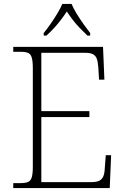

<svg xmlns="http://www.w3.org/2000/svg" viewBox="-20 -951 633 971"><path d="M47 0V-25H84Q108 -25 121.5 -30.5Q135 -36 140.5 -54Q146 -72 146 -108V-605Q146 -642 140.5 -660Q135 -678 122 -683.5Q109 -689 84 -689H47V-714H501L508 -548H481L477 -612Q475 -639 469.5 -654Q464 -669 450.5 -676.5Q437 -684 410 -684H189V-389H432V-359H189V-30H442Q469 -30 483 -37.5Q497 -45 503 -60.5Q509 -76 510 -102L515 -166H542L535 0ZM201 -784Q217 -803 235 -829Q253 -855 269.5 -882Q286 -909 295 -931H342Q351 -909 367.5 -882Q384 -855 402.5 -829Q421 -803 436 -784V-771H422Q399 -793 381 -812Q363 -831 348 -850.5Q333 -870 318 -893Q303 -870 288 -850.5Q273 -831 256 -812Q239 -793 215 -771H201Z"/></svg>

Font: Noto Serif Hebrew ExtraLight
Style: Regular
Weight: 250
Version: Version 2.003